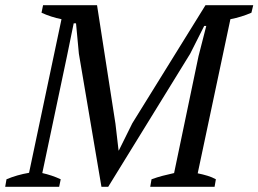

<svg xmlns="http://www.w3.org/2000/svg" viewBox="-40 -720 996 740"><path d="M787 0H539L544 -29Q566 -37 587 -42.5Q608 -48 631 -53L725 -503L755 -620H747L693 -513L377 0H351L264 -513L253 -630H244L218 -503L123 -53Q141 -49 159 -43Q177 -37 194 -29L188 0H-20L-15 -29Q25 -46 72 -54L197 -646Q177 -650 157 -656.5Q137 -663 120 -671L126 -700H334L405 -243L417 -140H418L470 -245L752 -700H936L929 -671Q890 -654 848 -646L722 -52Q742 -48 760 -42.5Q778 -37 792 -29Z"/></svg>

Font: PTSerif
Style: Italic
Weight: 400
Italic angle: -12°
Designer: A.Korolkova, O.Umpeleva, V.Yefimov
Foundry: ParaType Ltd
Version: Version 1.000W OFL; ttfautohint (v1.2) -l 8 -r 50 -G 200 -x 